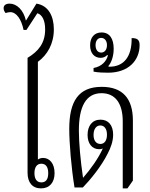

<svg xmlns="http://www.w3.org/2000/svg" viewBox="-39 -1034 830 1059"><path d="M187 5C235 5 262 -28 262 -79C262 -132 235 -163 198 -163C186 -163 175 -158 170 -154V-693C222 -731 258 -792 258 -872C258 -945 228 -1004 162 -1014L104 -920C91 -978 54 -1014 14 -1014C-8 -1014 -19 -1004 -19 -989C-19 -979 -15 -970 -8 -962C0 -965 9 -967 18 -967C52 -967 79 -927 91 -869H107L167 -961C193 -953 210 -923 210 -872C210 -796 173 -751 113 -715V-81C113 -27 140 5 187 5ZM189 -28C164 -28 151 -47 151 -79C151 -111 164 -131 189 -131C215 -131 227 -111 227 -79C227 -46 215 -28 189 -28Z M638 5H664L694 -38V-369C694 -491 637 -555 522 -555C393 -555 343 -474 343 -323C343 -247 354 -109 372 0H418C457 -40 520 -116 555 -187C572 -219 585 -255 585 -291C585 -343 559 -374 515 -374C470 -374 444 -340 444 -290C444 -243 468 -211 508 -211C515 -211 522 -212 528 -215C504 -161 461 -101 419 -53C405 -147 396 -248 396 -314C396 -446 435 -520 521 -520C595 -520 638 -466 638 -365ZM515 -240C491 -240 477 -259 477 -290C477 -322 492 -342 514 -342C537 -342 551 -323 551 -291C551 -259 537 -240 515 -240Z M557 -633C670 -633 731 -701 731 -785C731 -813 720 -824 687 -824C689 -723 645 -664 560 -666L559 -670C577 -691 588 -727 588 -765C588 -819 567 -855 521 -855C481 -855 458 -827 458 -784C458 -740 482 -715 516 -715C530 -715 542 -720 553 -731L556 -728C549 -699 524 -667 477 -659V-639C499 -634 534 -633 557 -633ZM519 -744C500 -744 488 -760 488 -785C488 -809 500 -825 519 -825C538 -825 551 -809 551 -785C551 -760 538 -744 519 -744Z"/></svg>

Font: Noto Serif Thai ExtraCondensed Light
Style: Regular
Weight: 300
Width: 2
Designer: Monotype Design Team
Foundry: Monotype Imaging Inc.
Version: Version 2.002